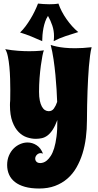

<svg xmlns="http://www.w3.org/2000/svg" viewBox="-20 -832 564 1102"><path d="M505.9 -561Q500.5 -540.5 496.8 -511.7Q493.2 -482.9 490.2 -449.7Q487.3 -416.5 485.6 -380.4Q483.9 -344.2 482.4 -310.1Q479.5 -229.5 479 -140.1Q479 -90.3 472.9 -42Q466.8 6.3 453.4 49.6Q439.9 92.8 418.7 129.6Q397.5 166.5 366.9 193.1Q336.4 219.7 296.1 234.9Q255.9 250 205.1 250Q157.7 250 123 240.2Q88.4 230.5 65.7 212.6Q43 194.8 32 169.9Q21 145 21 115.2Q21 85.4 31.2 61.3Q41.5 37.1 58.1 20.5Q74.7 3.9 95.7 -5.1Q116.7 -14.2 138.2 -14.2Q165.5 -14.2 189.9 1.5Q214.4 17.1 227.1 50.8Q224.1 48.3 220.5 47.6Q216.8 46.9 212.9 46.9Q207.5 46.9 201.9 49.3Q196.3 51.8 191.9 56.2Q187.5 60.5 184.8 66.2Q182.1 71.8 182.1 78.1Q182.1 85.4 185.1 90.6Q188 95.7 192.1 98.6Q196.3 101.6 201.4 102.8Q206.5 104 210.9 104Q217.8 104 228 101.1Q238.3 98.1 249.3 88.9Q260.3 79.6 271.2 63Q282.2 46.4 290.8 18.8Q299.3 -8.8 304.4 -48.3Q309.6 -87.9 309.1 -143.1Q296.4 -108.9 282.5 -87.6Q268.6 -66.4 253.2 -54.7Q237.8 -43 220.9 -39.1Q204.1 -35.2 185.1 -35.2Q161.1 -35.2 135 -43.7Q108.9 -52.2 87.2 -74Q65.4 -95.7 51.3 -133.3Q37.1 -170.9 37.1 -229Q37.1 -236.8 37.4 -240Q37.6 -243.2 37.6 -244.9Q37.6 -246.6 38.1 -249Q38.6 -251.5 38.6 -258.5Q38.6 -265.6 38.8 -278.8Q39.1 -292 39.1 -315.9Q39.1 -343.8 38.1 -378.9Q37.1 -414.1 33.9 -447.8Q30.8 -481.4 24.9 -509Q19 -536.6 9.8 -549.8Q49.3 -543 84.2 -540.5Q119.1 -538.1 147.9 -538.1Q167 -538.1 182.4 -538.8Q197.8 -539.6 209 -540.5Q221.7 -541.5 231.9 -543Q228 -534.7 223.4 -511.2Q218.8 -487.8 214.4 -455.1Q210 -422.4 207 -383.5Q204.1 -344.7 204.1 -305.2Q204.1 -275.4 208.5 -254.4Q212.9 -233.4 220.5 -220Q228 -206.5 238 -200.2Q248 -193.8 259.8 -193.8Q278.3 -193.8 289.3 -209Q300.3 -224.1 308.1 -247.1Q307.1 -277.3 304.7 -317.9Q302.2 -358.4 298.1 -402.3Q293.9 -446.3 287.4 -491Q280.8 -535.6 271 -574.2Q286.1 -568.8 307.1 -564.5Q325.2 -560.5 351.1 -557.9Q377 -555.2 412.1 -555.2Q453.6 -555.2 505.9 -561ZM429.2 -647.9Q394 -637.2 357.2 -625Q320.3 -612.8 288.1 -595.7Q289.1 -603.5 289.6 -610.8Q290 -618.2 290 -625.5Q290 -655.8 280.3 -685.1Q270.5 -714.4 255.4 -740.7Q245.6 -726.1 239.3 -707.8Q232.9 -689.5 229.2 -669.9Q225.6 -650.4 223.9 -631.3Q222.2 -612.3 222.2 -595.7Q191.4 -609.9 159.4 -622.8Q127.4 -635.7 95.2 -645.5Q111.3 -660.6 126.5 -680.9Q141.6 -701.2 155 -723.4Q168.5 -745.6 179.4 -768.3Q190.4 -791 198.2 -811.5Q213.9 -810.1 229.7 -808.8Q245.6 -807.6 262.2 -807.6Q274.9 -807.6 288.8 -808.3Q302.7 -809.1 315.4 -811.5Q322.8 -789.6 334.7 -766.6Q346.7 -743.7 361.8 -722.2Q377 -700.7 394 -681.6Q411.1 -662.6 429.2 -647.9Z"/></svg>

Font: Spicy Rice
Style: Regular
Weight: 400
Version: Version 1.000